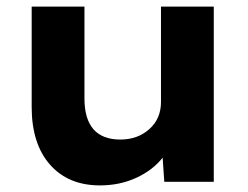

<svg xmlns="http://www.w3.org/2000/svg" viewBox="-20 -551 751 582"><path d="M76 -227V-531H236V-253Q236 -128 345 -128Q397 -128 432.5 -159.5Q468 -191 468 -242V-531H628V0H478L473 -73Q443 -35 393 -12Q343 11 283 11Q187 11 131.5 -52Q76 -115 76 -227Z"/></svg>

Font: Lexend Exa HM Xlight
Style: Bold
Weight: 700
Designer: Bonnie Shaver-Troup, Thomas Jockin, Octavio Pardo
Foundry: Lexend
Version: Version 1.091